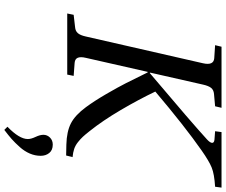

<svg xmlns="http://www.w3.org/2000/svg" viewBox="-96 -636 1014 861"><g transform="rotate(90 410.5 -205.0)"><path d="M547.9 268.1Q603 214.8 603 176.8Q603 162.1 593.5 142.1Q584 122.1 584 106.9Q584 89.8 596.4 77.4Q608.9 64.9 627.9 64.9Q652.8 64.9 665.5 80.6Q678.2 96.2 678.2 119.1Q678.2 144 668 168Q657.7 191.9 638.7 213.1Q619.6 234.4 602.8 249.3Q585.9 264.2 562 282.2ZM40 0 45.9 -28.8 101.1 -35.2Q118.7 -36.6 128.2 -47.6Q137.7 -58.6 143.1 -83L263.2 -608.9Q273.9 -656.2 241.2 -659.2L182.1 -663.1L189 -691.9H462.9L456.1 -663.1L400.9 -658.2Q382.8 -656.7 373.5 -645Q364.3 -633.3 358.9 -608.9L305.2 -372.1L307.1 -370.1Q530.3 -558.6 605 -627Q620.1 -641.1 620.1 -649.9Q620.1 -658.7 606 -660.2L567.9 -663.1L571.8 -691.9H820.8L816.9 -663.1Q760.3 -659.7 731.2 -647.9Q702.1 -636.2 654.8 -603Q546.4 -527.3 390.1 -395Q425.8 -320.3 473.1 -239.7Q520.5 -159.2 566.9 -101.1Q583 -80.6 592.8 -70.1Q602.5 -59.6 616.9 -48.1Q631.3 -36.6 647.2 -31.2Q663.1 -25.9 684.1 -23.9L676.8 4.9L627.9 3.9Q569.3 2.4 532.5 -16.6Q495.6 -35.6 460 -84Q431.6 -122.6 401.4 -174.6Q371.1 -226.6 352.8 -262.7Q334.5 -298.8 304.2 -360.8H301.8L238.8 -83Q233.4 -60.1 238.5 -47.4Q243.7 -34.7 261.2 -33.2L319.8 -28.8L314 0Z"/></g></svg>

Font: Linguistics Pro
Style: Italic
Weight: 400
Italic angle: -12°
Designer: Stefan Peev, Context Ltd
Foundry: Stefan Peev, Context Ltd
Version: Version 001.000